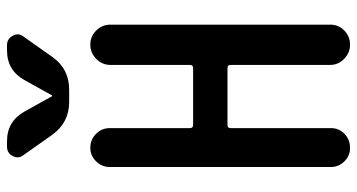

<svg xmlns="http://www.w3.org/2000/svg" viewBox="-252 -752 1005 540"><g transform="rotate(-90 250.0 -482.5)"><path d="M377.9 -964.8H392.6Q410.2 -964.8 418.9 -948.7Q427.7 -932.6 417 -918.9L358.4 -835.9Q325.2 -790 267.6 -790H232.4Q175.8 -790 141.6 -835.9L83 -918.9Q72.3 -932.6 80.6 -948.7Q88.9 -964.8 107.4 -964.8H122.1Q178.7 -964.8 206.1 -915L249 -837.9H250H251L293.9 -915Q321.3 -964.8 377.9 -964.8ZM103.5 0Q81.1 0 65.4 -16.1Q49.8 -32.2 49.8 -53.7V-675.8Q49.8 -698.2 65.9 -714.4Q82 -730.5 103.5 -730.5Q127 -730.5 143.1 -714.4Q159.2 -698.2 159.2 -675.8V-450.2Q159.2 -441.4 168 -441.4H328.1Q336.9 -441.4 336.9 -450.2V-673.8Q336.9 -697.3 354 -713.9Q371.1 -730.5 394 -730.5Q417 -730.5 433.6 -713.9Q450.2 -697.3 450.2 -673.8V-55.7Q450.2 -32.2 433.6 -16.1Q417 0 394 0Q371.1 0 354 -16.6Q336.9 -33.2 336.9 -55.7V-335.9Q336.9 -344.7 328.1 -344.7H168Q159.2 -344.7 159.2 -335.9V-53.7Q159.2 -31.2 143.1 -15.6Q127 0 103.5 0Z"/></g></svg>

Font: Rounded Mgen+ 2m medium
Style: Regular
Weight: 500
Designer: [Source Han Sans]
Ryoko NISHIZUKA  (kana & ideographs); Paul D. Hunt (Latin, Greek & Cyrillic); Wenlong ZHANG  (bopomofo
Version: Version 1.059.20150602